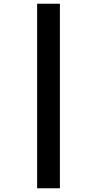

<svg xmlns="http://www.w3.org/2000/svg" viewBox="-20 -783 521 1029"><path d="M179 -763V226H301V-763Z"/></svg>

Font: Noto Sans Thai Looped SemiCondensed ExtraBold
Style: Regular
Weight: 800
Width: 4
Designer: Sasikarn Vongin, Ben Mitchell
Foundry: The Fontpad Ltd
Version: Version 1.001